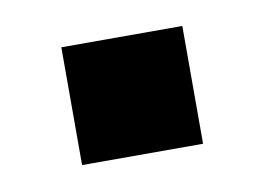

<svg xmlns="http://www.w3.org/2000/svg" viewBox="-34 -191 324 236"><g transform="rotate(-10 128.0 -73.5)"><path d="M53 0V-147H204V0Z"/></g></svg>

Font: SUSE Thin
Style: Bold
Weight: 700
Version: Version 1.000